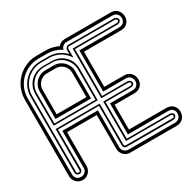

<svg xmlns="http://www.w3.org/2000/svg" viewBox="-162 -924 1112 1098"><g transform="rotate(-30 394.0 -375.0)"><path d="M394.5 0Q382.1 0 371.7 -4.9Q361.3 -9.8 353.6 -17.9Q345.9 -26.1 341.7 -36.7Q337.4 -47.4 337.4 -59.1V-282.2H141.1V-59.1Q141.1 -47.4 136.8 -36.7Q132.6 -26.1 124.9 -17.9Q117.2 -9.8 106.8 -4.9Q96.4 0 84 0Q71.5 0 60.8 -4.5Q50 -9 42.1 -17.1Q34.2 -25.1 29.5 -35.9Q24.9 -46.6 24.9 -59.1V-562Q24.9 -587.4 31.2 -611.1Q37.6 -634.8 49.3 -655.3Q61 -675.8 77.6 -692.7Q94.2 -709.7 114.5 -721.9Q134.8 -734.1 158.3 -741Q181.9 -747.8 207.8 -748H270.3Q292 -747.8 312.4 -742.9Q332.8 -738 351.1 -729Q358.2 -738 370 -744.1Q381.8 -750.2 397.9 -750.2H700.4Q713.1 -750.2 723.9 -745.7Q734.6 -741.2 742.4 -733.2Q750.2 -725.1 754.6 -714Q759 -702.9 759 -689.7Q759 -676.8 754.5 -666.1Q750 -655.5 742.1 -647.9Q734.1 -640.4 723.4 -636.2Q712.6 -632.1 700.4 -632.1H455.1V-400.1H586.9Q599.6 -400.1 610.4 -395.6Q621.1 -391.1 628.9 -383.1Q636.7 -375 641.1 -363.9Q645.5 -352.8 645.5 -339.6Q645.5 -326.7 641 -316Q636.5 -305.4 628.5 -297.9Q620.6 -290.3 609.9 -286.1Q599.1 -282 586.9 -282H455.1V-118.2H703.4Q715.6 -118.2 726.3 -114Q737.1 -109.9 745 -102.3Q752.9 -94.7 757.4 -84.1Q762 -73.5 762 -60.5Q762 -47.4 757.6 -36.3Q753.2 -25.1 745.4 -17.1Q737.5 -9 726.8 -4.5Q716.1 0 703.4 0ZM436 -96.9V-302H587.2Q595.5 -302 602.4 -304.7Q609.4 -307.4 614.5 -312.4Q619.6 -317.4 622.6 -324.2Q625.5 -331.1 625.5 -339.6Q625.5 -348.4 622.7 -355.8Q619.9 -363.3 614.7 -368.7Q609.6 -374 602.5 -377.1Q595.5 -380.1 586.9 -380.1H436V-652.1H700.7Q709 -652.1 715.9 -654.8Q722.9 -657.5 728 -662.5Q733.2 -667.5 736.1 -674.3Q739 -681.2 739 -689.7Q739 -698.5 736.2 -705.9Q733.4 -713.4 728.3 -718.8Q723.1 -724.1 716.1 -727.2Q709 -730.2 700.4 -730.2H397.9Q383.1 -730.2 372.7 -722.2Q362.3 -714.1 359.6 -700.2Q339.1 -713.6 316.8 -720.6Q294.4 -727.5 270 -728H207.8Q173.6 -727.5 143.6 -714.5Q113.5 -701.4 91.2 -679.1Q68.8 -656.7 55.9 -626.6Q43 -596.4 43 -562L44.9 -59.1Q44.9 -50.3 47.9 -43.1Q50.8 -35.9 55.9 -30.8Q61 -25.6 68.2 -22.8Q75.4 -20 84 -20Q92.3 -20 99.2 -23.2Q106.2 -26.4 111.3 -31.7Q116.5 -37.1 119.3 -44.2Q122.1 -51.3 122.1 -59.1H121.6V-302.2H356.4V-59.1Q356.4 -51.3 359.3 -44.2Q362.1 -37.1 367.2 -31.7Q372.3 -26.4 379.3 -23.2Q386.2 -20 394.5 -20H703.4Q706.8 -20 710.1 -20.6Q713.4 -21.2 716.1 -22Q728 -25.9 735 -36Q741.9 -46.1 741.9 -60.5Q741.9 -68.8 739 -75.8Q736.1 -82.8 731 -87.8Q725.8 -92.8 718.9 -95.5Q711.9 -98.1 703.6 -98.1ZM703.1 -79.1Q706.8 -79.1 710.8 -77.6Q714.8 -76.2 718 -73.6Q721.2 -71 723.3 -67.7Q725.3 -64.5 725.3 -60.5Q725.3 -56.4 723.4 -52.5Q721.4 -48.6 718.4 -45.7Q715.3 -42.7 711.3 -40.9Q707.3 -39.1 703.1 -39.1H394.5Q391.1 -39.1 387.6 -40.6Q384 -42.2 381.1 -44.9Q378.2 -47.6 376.3 -51.3Q374.5 -54.9 374.5 -59.1V-321.3H103.5L104 -59.1Q104 -54.9 102.2 -51.3Q100.3 -47.6 97.4 -44.9Q94.5 -42.2 90.9 -40.6Q87.4 -39.1 84 -39.1Q79.8 -39.1 75.9 -40.5Q72 -42 68.8 -44.6Q65.7 -47.1 63.8 -50.9Q62 -54.7 62 -59.1V-562Q62 -591.8 73.5 -618.4Q85 -645 104.9 -665.3Q124.8 -685.5 151.4 -697.5Q178 -709.5 208 -710H270Q301.3 -709.2 328.5 -696.4Q355.7 -683.6 376 -661.9V-689.2Q376 -693.1 377.8 -697Q379.6 -700.9 382.7 -704.1Q385.7 -707.3 389.6 -709.2Q393.6 -711.2 397.7 -711.2H700.2Q704.3 -711.2 708.4 -709.4Q712.4 -707.5 715.5 -704.6Q718.5 -701.7 720.5 -697.8Q722.4 -693.8 722.4 -689.7Q722.4 -685.8 720.3 -682.5Q718.3 -679.2 715.1 -676.6Q711.9 -674.1 707.9 -672.6Q703.9 -671.1 700.2 -671.1H418V-361.1H586.7Q590.8 -361.1 594.8 -359.3Q598.9 -357.4 601.9 -354.5Q605 -351.6 606.9 -347.7Q608.9 -343.8 608.9 -339.6Q608.9 -335.7 606.8 -332.4Q604.7 -329.1 601.6 -326.5Q598.4 -324 594.4 -322.5Q590.3 -321 586.7 -321H418V-79.1ZM408.7 -70.1V-70.3L408 -69.8V-330.1H586.9Q590.6 -330.1 594.7 -333Q598.9 -335.9 598.9 -339.6Q598.9 -345.2 595.1 -348.6Q591.3 -352.1 586.9 -352.1H408V-680.2H700.4Q704.1 -680.2 708.3 -683.1Q712.4 -686 712.4 -689.7Q712.4 -695.3 708.6 -698.7Q704.8 -702.1 700.4 -702.1H397.9Q392.6 -702.1 389.3 -698.4Q386 -694.6 386 -689.9V-632.8Q377 -647.7 364.6 -660Q352.3 -672.4 337.4 -681.4Q322.5 -690.4 305.4 -695.4Q288.3 -700.4 270 -700.9H208Q179.7 -700.4 155 -689.1Q130.4 -677.7 111.8 -658.8Q93.3 -639.9 82.6 -614.9Q72 -589.8 72 -562V-59.1Q72 -53.7 75.7 -51.4Q79.3 -49.1 84 -49.1Q89.4 -49.1 91.7 -52.1Q94 -55.2 94 -59.1H93.5V-330.3H384.5V-59.1Q384.5 -55.2 386.8 -52.1Q389.2 -49.1 394.5 -49.1H701.9Q704.3 -49.1 705.9 -49.3Q707.5 -49.6 708 -49.1Q710.9 -50.3 713.1 -53.3Q715.3 -56.4 715.3 -60.5Q715.3 -64.2 711.2 -67.1Q707 -70.1 703.4 -70.1ZM270 -650.6Q288.1 -650.1 303.7 -642.9Q319.3 -635.7 330.9 -623.7Q342.5 -611.6 349.2 -595.7Q356 -579.8 356 -562L356.4 -380.4H121.6L122.1 -562Q122.1 -579.8 128.8 -595.7Q135.5 -611.6 147.1 -623.7Q158.7 -635.7 174.3 -642.9Q189.9 -650.1 208 -650.6ZM140.6 -400.4H337.4L336.9 -562Q336.9 -575.9 331.7 -588.4Q326.4 -600.8 317.4 -610.1Q308.3 -619.4 296.1 -625Q283.9 -630.6 270 -631.1H208Q194.1 -630.6 181.9 -625Q169.7 -619.4 160.6 -610.1Q151.6 -600.8 146.4 -588.4Q141.1 -575.9 141.1 -562ZM103.5 -361.3H374.5L375 -562Q375 -583 366.6 -602.4Q358.2 -621.8 343.9 -636.6Q329.6 -651.4 310.5 -660.4Q291.5 -669.4 270 -669.9V-678Q294.2 -677.5 315.1 -668.6Q335.9 -659.7 351.6 -644Q367.2 -628.4 376.1 -607.4Q385 -586.4 385 -562L384.5 -352.3H93.5L93 -562Q93 -586.4 101.9 -607.4Q110.8 -628.4 126.5 -644Q142.1 -659.7 163 -668.6Q183.8 -677.5 208 -678H269.8L270 -669.9H208Q186.5 -669.4 167.5 -660.4Q148.4 -651.4 134.2 -636.6Q119.9 -621.8 111.5 -602.4Q103 -583 103 -562Z"/></g></svg>

Font: TafelwerkOT
Style: Regular
Weight: 400
Designer: Peter Wiegel
Foundry: Peter Wiegel, based on an original design named Oxford by Christine Lord, 1969
Version: Version 1.000